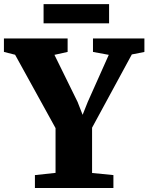

<svg xmlns="http://www.w3.org/2000/svg" viewBox="-42 -934 738 954"><path d="M234 -75V-297.5L33 -662L-22.5 -676V-743H294V-676L228.5 -661.5L343.5 -427.5L368.5 -363.5L394 -427.5L498.5 -661.5L420 -676V-743H675.5V-676L613 -663.5L415.5 -299.5V-74.5L521.5 -64V0H131.5V-64ZM500 -913.5V-818H174.5V-913.5Z"/></svg>

Font: Merriweather 24pt Black
Style: Regular
Weight: 900
Designer: Eben Sorkin
Foundry: Eben Sorkin
Version: Version 2.100